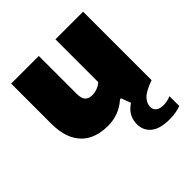

<svg xmlns="http://www.w3.org/2000/svg" viewBox="-204 -705 1090 1090"><g transform="rotate(-45 340.5 -160.0)"><path d="M268.5 9Q204.5 9 155.2 -15.5Q106 -40 78 -93.2Q50 -146.5 50 -233V-550H272V-247Q272 -207.5 287.2 -192.5Q302.5 -177.5 329.5 -177.5Q350.5 -177.5 371.2 -185.5Q392 -193.5 405.5 -206.5V-550H627.5V0Q561 23.5 537.8 48.5Q514.5 73.5 514.5 102Q514.5 123 529.8 135.8Q545 148.5 576 148.5Q588 148.5 603 145.8Q618 143 635 136V215Q615.5 221.5 594.2 225.8Q573 230 542.5 230Q466.5 230 429 199.2Q391.5 168.5 391.5 117.5Q391.5 86.5 405.5 58.8Q419.5 31 454 8L432 -50H424Q358 9 268.5 9Z"/></g></svg>

Font: Encode Sans SemiExpanded SemiExpanded Black
Style: Regular
Weight: 900
Width: 6
Designer: Multiple Designers
Foundry: Impallari Type
Version: Version 3.000; ttfautohint (v1.8.3) -l 8 -r 50 -G 200 -x 14 